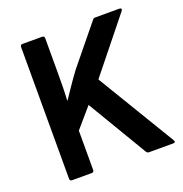

<svg xmlns="http://www.w3.org/2000/svg" viewBox="-120 -761 826 867"><g transform="rotate(-20 293.0 -327.5)"><path d="M81 0Q70 0 70 -11V-644Q70 -655 81 -655H175Q186 -655 186 -644V-475Q186 -444 185.5 -410.5Q185 -377 183 -346H185Q204 -374 224 -403.5Q244 -433 267 -464L418 -649Q422 -655 431 -655H546Q553 -655 555 -651Q557 -647 552 -641L348 -387L573 -14Q581 0 567 0H451Q442 0 438 -7L267 -294L186 -200V-11Q186 0 175 0Z"/></g></svg>

Font: Sofia Sans Semi Condensed
Style: Bold
Weight: 700
Designer: Botio Nikoltchev, Ani Petrova
Foundry: lettersoup
Version: Version 4.100; ttfautohint (v1.8.4.7-5d5b)